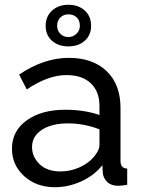

<svg xmlns="http://www.w3.org/2000/svg" viewBox="-20 -773 594 803"><path d="M361 -665Q361 -626 334.5 -602.5Q308 -579 266 -579Q224 -579 197.5 -602.5Q171 -626 171 -665Q171 -704 197.5 -728.5Q224 -753 266 -753Q308 -753 334.5 -729Q361 -705 361 -665ZM219 -665Q219 -645 232.5 -631.5Q246 -618 266 -618Q285 -618 299.5 -631.5Q314 -645 314 -665Q314 -688 300.5 -700.5Q287 -713 266 -713Q246 -713 232.5 -700Q219 -687 219 -665ZM30 -151Q30 -225 91.5 -269.5Q153 -314 253 -314Q333 -314 396 -292V-330Q396 -390 360 -424.5Q324 -459 258 -459Q181 -459 92 -399L60 -461Q163 -531 268 -531Q368 -531 426 -475.5Q484 -420 484 -321V-100Q484 -69 512 -68V0Q488 4 474 4Q445 4 428.5 -12Q412 -28 410 -49L408 -82Q374 -39 320 -14.5Q266 10 210 10Q132 10 81 -36.5Q30 -83 30 -151ZM370 -114Q396 -143 396 -167V-232Q332 -257 264 -257Q196 -257 155 -230Q114 -203 114 -158Q114 -117 145.5 -86.5Q177 -56 233 -56Q273 -56 310 -72Q347 -88 370 -114Z"/></svg>

Font: Raleway-v4020 Medium
Style: Regular
Weight: 500
Designer: Matt McInerney, Pablo Impallari, Rodrigo Fuenzalida
Foundry: Matt McInerney, Pablo Impallari, Rodrigo Fuenzalida
Version: Version 4.020;PS 004.020;hotconv 1.0.88;makeotf.lib2.5.64775